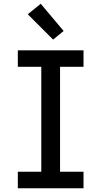

<svg xmlns="http://www.w3.org/2000/svg" viewBox="-20 -1003 540 1023"><path d="M75 0V-88H200V-647H75V-735H425V-647H300V-88H425V0ZM263 -792 128 -927 197 -983 319 -838Z"/></svg>

Font: Iosevka Term Curly Semibold
Style: Regular
Weight: 600
Designer: Belleve Invis
Foundry: Belleve Invis
Version: Version 32.3.0